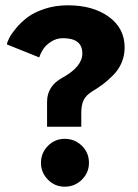

<svg xmlns="http://www.w3.org/2000/svg" viewBox="-20 -692 522 724"><path d="M157.5 -214V-308.5Q157.5 -367.5 215.5 -399Q290.5 -440.5 290.5 -490.5Q290.5 -548 217.5 -548Q193 -548 173.2 -535.2Q153.5 -522.5 143.5 -507.5Q133.5 -492.5 128 -475.5L6 -524.5Q7 -533 14.8 -548.5Q22.5 -564 40.8 -586Q59 -608 83.8 -626.8Q108.5 -645.5 148.8 -658.8Q189 -672 236 -672Q330.5 -672 390.2 -628.8Q450 -585.5 450 -513Q450 -482.5 438.5 -455.5Q427 -428.5 406 -407.8Q385 -387 368.8 -374.8Q352.5 -362.5 329.5 -348.5Q305.5 -334 296 -315.8Q286.5 -297.5 286.5 -267V-214ZM224 12Q187 12 160.8 -14.5Q134.5 -41 134.5 -78Q134.5 -115.5 160.8 -142Q187 -168.5 224 -168.5Q262 -168.5 288.8 -142.2Q315.5 -116 315.5 -78Q315.5 -41 288.8 -14.5Q262 12 224 12Z"/></svg>

Font: League Spartan
Style: Bold
Weight: 700
Foundry: The League of Moveable Type
Version: Version 2.002